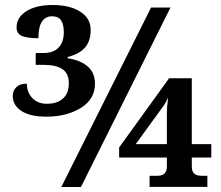

<svg xmlns="http://www.w3.org/2000/svg" viewBox="-20 -744 880 764"><path d="M30.8 -361.8Q30.8 -383.8 45.2 -397.5Q59.6 -411.1 86.9 -411.1Q86.9 -376.5 108.6 -353.8Q130.4 -331.1 166 -331.1Q208 -331.1 231 -352.3Q253.9 -373.5 253.9 -413.1Q253.9 -451.2 229 -468.5Q204.1 -485.8 154.8 -485.8H122.1V-533.2H154.8Q192.4 -533.2 213.1 -554.7Q233.9 -576.2 233.9 -615.2Q233.9 -646 223.4 -662.6Q212.9 -679.2 187 -679.2Q160.6 -679.2 146.7 -657.7Q132.8 -636.2 132.8 -591.8Q91.8 -591.8 68.8 -600.3Q45.9 -608.9 45.9 -634.8Q45.9 -674.8 85 -699.5Q124 -724.1 189 -724.1Q257.3 -724.1 299.1 -697.8Q340.8 -671.4 340.8 -625Q340.8 -581.1 318.6 -555.2Q296.4 -529.3 249 -517.1V-512.2Q300.8 -504.4 329.3 -479.2Q357.9 -454.1 357.9 -411.1Q357.9 -349.1 301.5 -314.5Q245.1 -279.8 165 -279.8Q99.6 -279.8 65.2 -302.5Q30.8 -325.2 30.8 -361.8ZM302.2 0H224.1L581.1 -713.9H658.2ZM743.2 -117.2V-82.5Q743.2 -69.8 746.6 -62.3Q750 -54.7 755.9 -50.8Q761.7 -46.9 769.3 -45.7Q776.9 -44.4 785.2 -44.4H805.2V-0.5H575.2V-44.4H603Q611.3 -44.4 618.7 -45.7Q626 -46.9 631.6 -50.8Q637.2 -54.7 640.6 -62.3Q644 -69.8 644 -82.5V-117.2H454.1V-157.2L652.8 -432.6H743.2V-170.4H820.8V-117.2ZM644 -290.5Q644 -306.2 645.3 -321.5Q646.5 -336.9 648.9 -355.5Q645 -347.2 640.6 -339.1Q636.2 -331.1 633.8 -327.1L520 -170.4H644Z"/></svg>

Font: Droid Serif
Style: Bold
Weight: 700
Designer: Monotype Design team
Foundry: Monotype Imaging Inc.
Version: Version 1.03